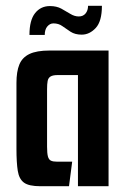

<svg xmlns="http://www.w3.org/2000/svg" viewBox="-20 -645 436 665"><path d="M120 0Q80 0 63 -12.5Q46 -25 41.5 -53.5Q37 -82 37 -130V-358Q37 -397 47 -421.5Q57 -446 82 -458Q107 -470 152 -470H356V0H250V-385H180Q163 -385 155 -380Q147 -375 145 -364.5Q143 -354 143 -336V-137Q143 -114 146 -103Q149 -92 156.5 -88.5Q164 -85 178 -85H230L219 0ZM82 -524Q82 -575 101.5 -599.5Q121 -624 153 -624Q176 -624 192.5 -615Q209 -606 223.5 -597Q238 -588 253 -588Q268 -588 276.5 -598.5Q285 -609 285 -625H333Q333 -571 311.5 -548Q290 -525 263 -525Q240 -525 224.5 -535Q209 -545 196 -554.5Q183 -564 165 -564Q153 -564 144 -553.5Q135 -543 135 -524Z"/></svg>

Font: Smooch Sans
Style: Bold
Weight: 700
Designer: Robert E. Leuschke
Foundry: Robert E. Leuschke
Version: Version 1.010